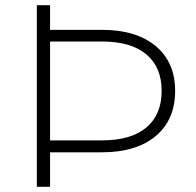

<svg xmlns="http://www.w3.org/2000/svg" viewBox="-20 -720 755 740"><path d="M580 -542.5C530 -584.2 461 -605 373 -605H173V-700H122V0H173V-133H373C461 -133 530 -153.8 580 -195.5C630 -237.2 655 -295.3 655 -370C655 -443.3 630 -500.8 580 -542.5ZM544 -228.5C504.7 -195.5 447.7 -179 373 -179H173V-560H373C447.7 -560 504.7 -543.5 544 -510.5C583.3 -477.5 603 -430.7 603 -370C603 -308.7 583.3 -261.5 544 -228.5Z"/></svg>

Font: Montserrat Custom ExtraLight
Style: Regular
Weight: 300
Designer: Julieta Ulanovsky
Foundry: Julieta Ulanovsky
Version: Version 7.200